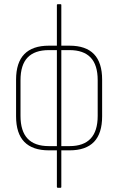

<svg xmlns="http://www.w3.org/2000/svg" viewBox="-20 -703 559 908"><path d="M211 8Q134 8 95 -32Q56 -72 56 -153V-326Q56 -407 95 -447Q134 -487 211 -487H309Q386 -487 424.5 -447Q463 -407 463 -326V-153Q463 -72 424.5 -32Q386 8 309 8ZM211 -12H309Q375 -12 408.5 -47.5Q442 -83 442 -155V-324Q442 -396 408.5 -431Q375 -466 309 -466H211Q144 -466 110.5 -431Q77 -396 77 -324V-155Q77 -83 110.5 -47.5Q144 -12 211 -12ZM253 185Q249 185 249 181V3V-2V-475V-480V-680Q249 -683 253 -683H267Q270 -683 270 -680V-480V-475V-3V3V181Q270 185 267 185Z"/></svg>

Font: Sofia Sans Condensed Thin
Style: Regular
Weight: 250
Version: Version 4.100